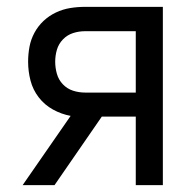

<svg xmlns="http://www.w3.org/2000/svg" viewBox="-20 -540 565 560"><path d="M139 0H46L186 -202Q159 -207 134.5 -220.5Q110 -234 93 -256Q76 -278 69 -305Q62 -332 62 -360Q62 -382 66 -403.5Q70 -425 80.5 -444.5Q91 -464 107 -479Q123 -494 143 -503.5Q163 -513 184.5 -516.5Q206 -520 228 -520H455V0H376V-200H277ZM228 -270H376V-449H228Q210 -449 193 -443.5Q176 -438 163.5 -425Q151 -412 146 -395Q141 -378 141 -360Q141 -342 146 -324.5Q151 -307 163.5 -294Q176 -281 193 -275.5Q210 -270 228 -270Z"/></svg>

Font: Iosevka Pride
Style: Regular
Weight: 400
Monospace: yes
Designer: Belleve Invis
Foundry: Belleve Invis
Version: Version 30.3.1; ttfautohint (v1.8.4)